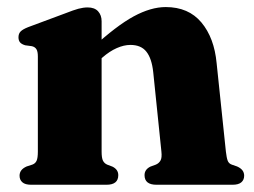

<svg xmlns="http://www.w3.org/2000/svg" viewBox="-20 -510 701 530"><path d="M260.5 -451.5V-91.5Q260.5 -74 264.2 -66.5Q268 -59 276 -55.5L290.5 -50Q306.5 -42 306.5 -26.5Q306.5 0 274 0H66Q49.5 0 41.8 -6.8Q34 -13.5 34 -25Q34 -33.5 38.8 -39.8Q43.5 -46 53.5 -50.5L69 -55.5Q77.5 -58.5 81 -66.2Q84.5 -74 84.5 -91.5V-354Q84.5 -368 80.5 -374.2Q76.5 -380.5 68 -382.5L49.5 -385Q39.5 -388 35.2 -393.2Q31 -398.5 31 -407Q31 -417 36.8 -423Q42.5 -429 57.5 -435L161 -473.5Q182.5 -482 196.2 -485.8Q210 -489.5 222 -489.5Q241 -489.5 250.8 -478.8Q260.5 -468 260.5 -451.5ZM244 -335 218 -362.5 235 -378Q301.5 -439 349 -464.8Q396.5 -490.5 437.5 -490.5Q500.5 -490.5 536 -448Q571.5 -405.5 578 -335.5L603.5 -92Q605.5 -74.5 608.5 -66.5Q611.5 -58.5 620 -55.5L634.5 -50.5Q644.5 -46 649.2 -39.8Q654 -33.5 654 -25Q654 -13.5 646.2 -6.8Q638.5 0 622 0H412Q379 0 379 -26.5Q379 -42 395 -50L410 -55.5Q418.5 -59 423 -66.8Q427.5 -74.5 425.5 -92L403 -310.5Q399 -348.5 384.2 -367.2Q369.5 -386 340 -386Q322 -386 302.2 -377.2Q282.5 -368.5 263 -351.5Z"/></svg>

Font: Fraunces
Style: Bold
Weight: 700
Version: Version 1.000;[b76b70a41]